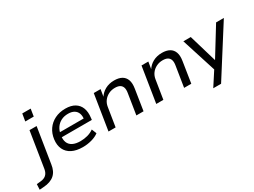

<svg xmlns="http://www.w3.org/2000/svg" viewBox="-181 -1416 3069 2316"><g transform="rotate(-30 1354.0 -258.0)"><path d="M135 -607 152 -709H269L253 -607ZM-126 193 -122 117 -69 112Q-19 108 10 82.5Q39 57 48 7L127 -491H226L148 0Q142 43 126 77Q110 111 83.5 134.5Q57 158 18.5 172Q-20 186 -71 189Z M585 9Q494 9 433.5 -22Q373 -53 346 -110.5Q319 -168 329 -246Q339 -322 378.5 -379Q418 -436 482.5 -468Q547 -500 630 -500Q709 -500 760 -469Q811 -438 832 -382Q853 -326 843 -250L840 -222H401L410 -286H783L761 -268Q769 -319 756 -355Q743 -391 710.5 -410.5Q678 -430 627 -430Q572 -430 530 -408.5Q488 -387 461.5 -349Q435 -311 427 -262L424 -247Q415 -190 431 -150Q447 -110 488.5 -89Q530 -68 595 -68Q646 -68 694 -81Q742 -94 781 -122L808 -55Q768 -24 707.5 -7.5Q647 9 585 9Z M944 0 1022 -491H1117L1099 -382H1093Q1128 -440 1183.5 -470Q1239 -500 1309 -500Q1373 -500 1414 -477Q1455 -454 1472 -407.5Q1489 -361 1477 -288L1432 0H1332L1377 -284Q1385 -331 1375.5 -360Q1366 -389 1341 -403.5Q1316 -418 1273 -418Q1224 -418 1183.5 -397.5Q1143 -377 1117.5 -342.5Q1092 -308 1085 -263L1043 0Z M1609 0 1687 -491H1782L1764 -382H1758Q1793 -440 1848.5 -470Q1904 -500 1974 -500Q2038 -500 2079 -477Q2120 -454 2137 -407.5Q2154 -361 2142 -288L2097 0H1997L2042 -284Q2050 -331 2040.5 -360Q2031 -389 2006 -403.5Q1981 -418 1938 -418Q1889 -418 1848.5 -397.5Q1808 -377 1782.5 -342.5Q1757 -308 1750 -263L1708 0Z M2299 180 2433 -27V21L2270 -491H2373L2493 -85H2476L2726 -491H2834L2408 180Z"/></g></svg>

Font: Nunito Sans 10pt SemiExpanded Medium
Style: Italic
Weight: 500
Width: 6
Italic angle: -9°
Designer: Vernon Adams
Foundry: Vernon Adams
Version: Version 3.101;gftools[0.9.27]